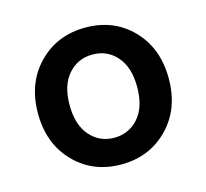

<svg xmlns="http://www.w3.org/2000/svg" viewBox="-83 -610 770 716"><g transform="rotate(-15 302.5 -252.0)"><path d="M303 -516Q413 -516 484 -442.5Q555 -369 555 -252Q555 -135 483 -61.5Q411 12 302 12Q193 12 121.5 -61.5Q50 -135 50 -252Q50 -369 122 -442.5Q194 -516 303 -516ZM302 -91Q359 -91 396 -133Q433 -175 433 -252Q433 -328 396.5 -370Q360 -412 303 -412Q246 -412 209 -370Q172 -328 172 -252Q172 -175 209 -133Q246 -91 302 -91Z"/></g></svg>

Font: AWOL-DM SemiBold
Style: Regular
Weight: 600
Designer: Colophon Foundry, Jonny Pinhorn, Mikhail Sharanda
Foundry: Colophon Foundry
Version: Version 1.000;Glyphs 3.2.3 (3260)